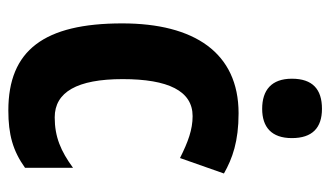

<svg xmlns="http://www.w3.org/2000/svg" viewBox="-190 -678 811 472"><g transform="rotate(90 216.0 -441.5)"><path d="M247 -827C199 -827 173 -804 173 -753C173 -703 201 -680 247 -680C292 -680 319 -703 319 -753C319 -803 294 -827 247 -827ZM251 -56C310 -56 350 -67 392 -97V-215C351 -185 316 -170 268 -170C206 -170 174 -225 174 -337C174 -449 203 -509 265 -509C298 -509 328 -498 368 -478L406 -586C369 -607 327 -622 258 -622C109 -622 37 -513 37 -336C37 -144 103 -56 251 -56Z"/></g></svg>

Font: Noto Sans Malayalam UI Condensed
Style: Bold
Weight: 700
Width: 3
Designer: Jelle Bosma - Monotype Design Team
Foundry: Monotype Imaging Inc.
Version: Version 2.104